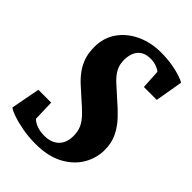

<svg xmlns="http://www.w3.org/2000/svg" viewBox="-225 -847 954 954"><g transform="rotate(45 252.0 -370.5)"><path d="M208 11Q159.5 11 115.2 2.8Q71 -5.5 39.8 -16.5Q8.5 -27.5 -1 -36.5L28 -189.5H118L121.5 -79Q134 -66 157.2 -57.2Q180.5 -48.5 208 -48.5Q236 -48.5 256 -56.2Q276 -64 289 -78Q302 -92 308 -110.5Q314 -129 314 -150.5Q314 -183 303 -207.2Q292 -231.5 268.8 -255.5Q245.5 -279.5 208.5 -311.5Q183 -334 158.8 -356.2Q134.5 -378.5 115.5 -404.2Q96.5 -430 85.2 -462.2Q74 -494.5 74 -536.5Q74 -602 108.2 -650.2Q142.5 -698.5 200 -725.2Q257.5 -752 328 -752Q370 -752 405 -746.2Q440 -740.5 465.8 -732.2Q491.5 -724 504.5 -715.5L479.5 -570H389L383 -671Q371 -681 353 -687.2Q335 -693.5 314 -693.5Q283 -693.5 263.5 -681.5Q244 -669.5 234.5 -648.8Q225 -628 224 -601.5Q223 -564.5 236.5 -538.8Q250 -513 276.8 -488.2Q303.5 -463.5 342 -429.5Q374.5 -402 404.5 -370.2Q434.5 -338.5 453.8 -299.8Q473 -261 473 -211Q473 -153.5 443 -102.8Q413 -52 354 -20.5Q295 11 208 11Z"/></g></svg>

Font: Merriweather 24pt SemiCondensed Black
Style: Italic
Weight: 900
Width: 4
Italic angle: -7.8°
Designer: Eben Sorkin
Foundry: Eben Sorkin
Version: Version 2.101